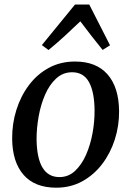

<svg xmlns="http://www.w3.org/2000/svg" viewBox="-20 -838 594 869"><path d="M319.5 -559.5Q416 -559.5 467 -501Q518 -442.5 519 -335Q519.5 -268.5 499.5 -206.2Q479.5 -144 442 -95Q404.5 -46 352 -17.2Q299.5 11.5 234.5 11.5Q137.5 11.5 86.8 -46.5Q36 -104.5 35 -210Q34.5 -278 54.2 -340.8Q74 -403.5 111.2 -453Q148.5 -502.5 201.2 -531Q254 -559.5 319.5 -559.5ZM306.5 -511Q265 -511 234.5 -483Q204 -455 184.2 -409.8Q164.5 -364.5 155 -311.5Q145.5 -258.5 145.5 -208.5Q147.5 -36.5 249 -36.5Q290 -36.5 320 -64.8Q350 -93 369.8 -138.2Q389.5 -183.5 399 -236.2Q408.5 -289 408 -338.5Q407.5 -421 383 -466Q358.5 -511 306.5 -511ZM199.5 -611.5 169.5 -634 319.5 -817.5H384L478 -633L444.5 -612Q419.5 -642.5 394.2 -675.2Q369 -708 343.5 -741.5Q309.5 -709 274 -676.2Q238.5 -643.5 199.5 -611.5Z"/></svg>

Font: Merriweather Text Regular
Style: Italic
Weight: 400
Italic angle: -7.8°
Designer: Eben Sorkin
Foundry: Eben Sorkin
Version: Version 2.100; ttfautohint (v1.7.19-72a1) -l 8 -r 50 -G 200 